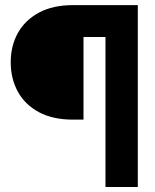

<svg xmlns="http://www.w3.org/2000/svg" viewBox="-20 -748 620 768"><path d="M522.5 -600.1H314V-269.5H271.5Q191.4 -269.5 135.7 -299.3Q80.1 -329.1 51.5 -381.1Q22.9 -433.1 22.9 -499Q22.9 -564.5 51.5 -616Q80.1 -667.5 135.7 -697.5Q191.4 -727.5 271.5 -727.5H522.5ZM401.9 0V-727.5H531.2V0Z"/></svg>

Font: Inter 28pt ExtraBold
Style: Regular
Weight: 800
Designer: Rasmus Andersson
Foundry: rsms
Version: Version 4.001;git-66647c0bb